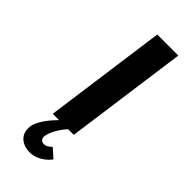

<svg xmlns="http://www.w3.org/2000/svg" viewBox="-135 -282 387 387"><g transform="rotate(45 59.0 -88.0)"><path d="M118 -263H58L22 -1H40C29 10 10 32 8 49C4 77 27 87 43 87C72 87 88 63 88 63L69 46C69 46 62 55 52 55C47 55 41 51 42 43C45 21 66 -1 66 -1H82Z"/></g></svg>

Font: Hussar Tani
Style: DwaKurs
Weight: 700
Foundry: Cannot Into Space Fonts
Version: Version 0.92